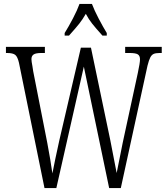

<svg xmlns="http://www.w3.org/2000/svg" viewBox="-20 -951 846 971"><path d="M76 -633Q69 -664 57 -673.5Q45 -683 16 -683H10V-714H207V-683H190Q161 -683 150 -675.5Q139 -668 139 -652Q139 -641 144 -616L148 -590L219 -229Q236 -139 245 -74Q257 -137 280 -241L389 -710H440L538 -241L570 -76Q570 -76 589 -171L601 -231L677 -582Q688 -633 688 -651Q688 -669 677 -676Q666 -683 635 -683H613V-714H798V-683H788Q768 -683 757.5 -678.5Q747 -674 740 -660.5Q733 -647 726 -619L591 0H532L404 -614L265 0H205ZM307 -784Q327 -816 349 -858Q371 -900 382 -931H445Q457 -899 479 -857Q501 -815 520 -784V-771H498Q463 -810 446 -831.5Q429 -853 414 -881Q398 -853 381 -831.5Q364 -810 329 -771H307Z"/></svg>

Font: Noto Serif CondLight
Style: Regular
Weight: 300
Width: 3
Designer: Monotype Design Team
Foundry: Monotype Imaging Inc.
Version: Version 1.001